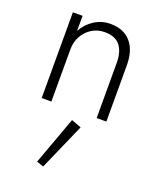

<svg xmlns="http://www.w3.org/2000/svg" viewBox="-146 -558 797 968"><g transform="rotate(20 252.5 -74.0)"><path d="M374 -296Q374 -355 348 -388Q322 -421 266 -421Q227 -421 196.5 -402Q166 -383 148.5 -351Q131 -319 131 -280V0H79V-460H131V-379Q153 -420 192 -445Q231 -470 278 -470Q349 -470 387.5 -426Q426 -382 426 -302V0H374ZM261 52 314 72 204 322 167 309Z"/></g></svg>

Font: Jost* Light
Style: Regular
Weight: 300
Version: Version 3.7